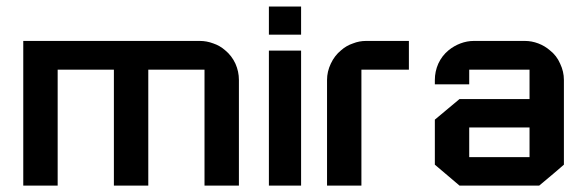

<svg xmlns="http://www.w3.org/2000/svg" viewBox="-20 -580 1820 600"><path d="M683.6 -422.9Q704.1 -406.2 715.8 -380.9Q726.6 -356.4 726.6 -330.1Q726.6 -219.7 726.6 0Q690.4 0 619.1 0Q619.1 -121.1 619.1 -362.3Q560.5 -362.3 443.4 -362.3Q443.4 -241.2 443.4 0Q407.2 0 335.9 0Q335.9 -121.1 335.9 -362.3Q277.3 -362.3 160.2 -362.3Q160.2 -241.2 160.2 0Q124 0 52.7 0Q52.7 -150.4 52.7 -452.1Q236.3 -452.1 604.5 -452.1Q626 -452.1 646.5 -444.3Q667 -437.5 683.6 -422.9Z M820.3 -421.9Q853.5 -421.9 920.9 -421.9Q920.9 -281.2 920.9 0Q886.7 0 820.3 0Q820.3 -140.6 820.3 -421.9ZM820.3 -559.6Q853.5 -559.6 920.9 -559.6Q920.9 -530.3 920.9 -471.7Q886.7 -471.7 820.3 -471.7Q820.3 -501 820.3 -559.6Z M1110.4 -362.3Q1110.4 -362.3 1109.4 -362.3Q1109.4 -241.2 1109.4 0Q1074.2 0 1002 0Q1002 -110.4 1002 -330.1Q1002 -356.4 1013.7 -380.9Q1025.4 -406.2 1045.9 -422.9Q1062.5 -437.5 1083 -444.3Q1102.5 -452.1 1124 -452.1Q1168.9 -452.1 1257.8 -452.1Q1257.8 -421.9 1257.8 -362.3Q1221.7 -362.3 1184.6 -362.3Q1147.5 -362.3 1110.4 -362.3Z M1698.2 -422.9Q1719.7 -406.2 1730.5 -380.9Q1742.2 -356.4 1742.2 -330.1Q1742.2 -241.2 1742.2 -65.4Q1716.8 -43 1665 0Q1582 0 1416 0Q1390.6 -21.5 1338.9 -65.4Q1338.9 -112.3 1338.9 -206.1Q1364.3 -227.5 1416 -270.5Q1489.3 -270.5 1634.8 -270.5Q1634.8 -300.8 1634.8 -362.3Q1571.3 -362.3 1446.3 -362.3Q1446.3 -346.7 1446.3 -316.4Q1410.2 -316.4 1338.9 -316.4Q1338.9 -320.3 1338.9 -330.1Q1338.9 -356.4 1349.6 -380.9Q1361.3 -406.2 1381.8 -422.9Q1398.4 -436.5 1418.9 -444.3Q1439.5 -452.1 1460.9 -452.1Q1513.7 -452.1 1620.1 -452.1Q1641.6 -452.1 1662.1 -444.3Q1682.6 -436.5 1698.2 -422.9ZM1634.8 -88.9Q1634.8 -120.1 1634.8 -181.6Q1571.3 -181.6 1446.3 -181.6Q1446.3 -151.4 1446.3 -88.9Q1493.2 -88.9 1540 -88.9Q1587.9 -88.9 1634.8 -88.9Z"/></svg>

Font: Bestnet font
Style: Regular
Weight: 400
Version: Version 1.0